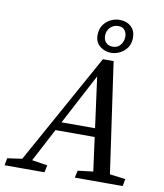

<svg xmlns="http://www.w3.org/2000/svg" viewBox="-116 -899 828 972"><g transform="rotate(10 298.0 -413.0)"><path d="M-26 0 -19 -37 79 -51H96L187 -37L179 0ZM30 0 371 -615H426L514 0H428L355 -543L369 -546L81 0ZM178 -220 191 -264H452L441 -220ZM335 0 343 -37 460 -51H478L588 -37L581 0ZM405 -654Q372 -654 347.5 -674.5Q323 -695 323 -730Q323 -761 337.5 -782.5Q352 -804 374.5 -815Q397 -826 420 -826Q456 -826 479 -805.5Q502 -785 502 -749Q502 -705 472 -679.5Q442 -654 405 -654ZM409 -686Q434 -686 448.5 -704.5Q463 -723 463 -747Q463 -765 452.5 -779.5Q442 -794 419 -794Q395 -794 378 -777Q361 -760 361 -734Q361 -713 373.5 -699.5Q386 -686 409 -686Z"/></g></svg>

Font: Lisu Bosa Light
Style: Italic
Weight: 300
Italic angle: -19°
Designer: David Morse, Annie Olsen, Victor Gaultney, Frank Grießhammer (Latin)
Foundry: SIL International
Version: Version 2.000